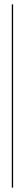

<svg xmlns="http://www.w3.org/2000/svg" viewBox="-20 -770 115 879"><path d="M34 89H40V-750H34Z"/></svg>

Font: Moniqa Display
Style: Regular
Weight: 400
Designer: Rajesh Rajput
Foundry: Rajesh Rajput
Version: Version 1.000